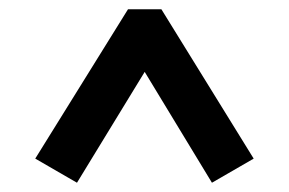

<svg xmlns="http://www.w3.org/2000/svg" viewBox="-20 -699 624 414"><path d="M56 -357 256 -679H328L527 -357L437 -305L292 -544L146 -305Z"/></svg>

Font: Maitree Semibold
Style: Regular
Weight: 600
Designer: CadsonDemak Team
Foundry: CadsonDemak
Version: Version 1.000